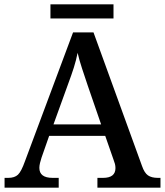

<svg xmlns="http://www.w3.org/2000/svg" viewBox="-20 -863 758 883"><path d="M1 0V-45H18Q47 -45 62.5 -59.5Q78 -74 95 -122L316 -714H410L633 -100Q644 -68 660.5 -56.5Q677 -45 706 -45H718V0H428V-45H454Q511 -45 511 -90Q511 -100 508.5 -109.5Q506 -119 502 -129L464 -238H206L171 -138Q167 -126 164 -113.5Q161 -101 161 -91Q161 -45 222 -45H250V0ZM226 -291H445L384 -468Q370 -510 357.5 -547.5Q345 -585 337 -620Q330 -585 319.5 -552Q309 -519 293 -476ZM212 -778V-843H502V-778Z"/></svg>

Font: Noto Serif Lao Medium
Style: Regular
Weight: 500
Designer: Monotype Design Team
Foundry: Monotype Imaging Inc.
Version: Version 2.003; ttfautohint (v1.8.4.7-5d5b)